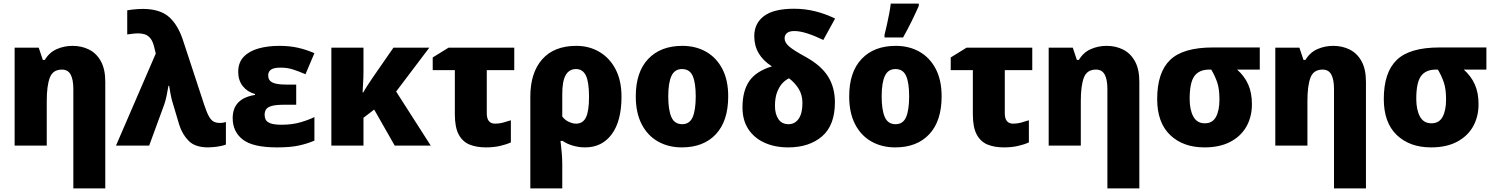

<svg xmlns="http://www.w3.org/2000/svg" viewBox="-20 -816 8375 1076"><path d="M387 -559Q438 -559 479.5 -538Q521 -517 545.5 -472.5Q570 -428 570 -358V240H391V-317Q391 -370 376 -398Q361 -426 327 -426Q276 -426 259 -380.5Q242 -335 242 -250V0H62V-549H197L220 -480H231Q256 -522 297.5 -540.5Q339 -559 387 -559Z M630 0 853 -516 845 -549Q837 -584 823 -601Q809 -618 791.5 -623.5Q774 -629 755 -629Q742 -629 724.5 -627Q707 -625 693 -623V-758Q702 -760 718 -762Q734 -764 751 -765Q768 -766 780 -766Q875 -766 926 -722Q977 -678 1006 -589L1124 -230Q1139 -184 1152 -162Q1165 -140 1179.5 -133.5Q1194 -127 1212 -127Q1219 -127 1227.5 -128Q1236 -129 1246 -132V-6Q1238 -2 1219 2Q1200 6 1179.5 8Q1159 10 1147 10Q1074 10 1038 -26Q1002 -62 985 -115L951 -229Q941 -260 936 -288Q931 -316 928 -335H924Q920 -310 914 -281Q908 -252 901 -232L816 0Z M1640 -342V-229H1573Q1527 -229 1503.5 -222.5Q1480 -216 1471.5 -203.5Q1463 -191 1463 -172Q1463 -158 1469 -145.5Q1475 -133 1495.5 -125Q1516 -117 1558 -117Q1617 -117 1663.5 -130.5Q1710 -144 1742 -160V-28Q1703 -11 1655.5 -0.5Q1608 10 1532 10Q1397 10 1340.5 -34Q1284 -78 1284 -154Q1284 -264 1409 -284V-289Q1366 -301 1340.5 -333.5Q1315 -366 1315 -413Q1315 -466 1346 -498Q1377 -530 1429 -544.5Q1481 -559 1545 -559Q1603 -559 1649.5 -548.5Q1696 -538 1742 -518L1692 -400Q1655 -416 1622.5 -426.5Q1590 -437 1553 -437Q1515 -437 1499 -426Q1483 -415 1483 -393Q1483 -366 1506 -354Q1529 -342 1584 -342Z M2386 -549 2200 -303 2394 0H2192L2077 -202L2017 -156V0H1837V-549H2017V-417Q2017 -382 2015 -352Q2013 -322 2012 -298H2016Q2025 -315 2039 -336.5Q2053 -358 2070 -383L2185 -549Z M2862 -549V-423H2708V-181Q2708 -123 2755 -123Q2777 -123 2798 -128.5Q2819 -134 2843 -142V-18Q2817 -6 2781.5 2Q2746 10 2703 10Q2650 10 2611 -6Q2572 -22 2550.5 -62.5Q2529 -103 2529 -176V-423H2405V-494L2494 -549Z M3463 -274Q3463 -138 3408.5 -64Q3354 10 3259 10Q3224 10 3190 0Q3156 -10 3134 -26H3121Q3121 -26 3123.5 -5.5Q3126 15 3128.5 45.5Q3131 76 3131 105V240H2952V-274Q2952 -408 3018.5 -483.5Q3085 -559 3210 -559Q3282 -559 3339.5 -525Q3397 -491 3430 -427.5Q3463 -364 3463 -274ZM3208 -429Q3170 -429 3150.5 -395.5Q3131 -362 3131 -289V-163Q3146 -143 3168 -133Q3190 -123 3209 -123Q3246 -123 3263.5 -157.5Q3281 -192 3281 -274Q3281 -356 3263.5 -392.5Q3246 -429 3208 -429Z M4061 -276Q4061 -138 3992 -64Q3923 10 3801 10Q3726 10 3667.5 -23Q3609 -56 3576 -120Q3543 -184 3543 -276Q3543 -412 3612.5 -485.5Q3682 -559 3804 -559Q3879 -559 3937 -526Q3995 -493 4028 -430Q4061 -367 4061 -276ZM3725 -276Q3725 -200 3742.5 -160Q3760 -120 3803 -120Q3845 -120 3862 -160Q3879 -200 3879 -276Q3879 -352 3862 -390.5Q3845 -429 3802 -429Q3761 -429 3743 -390.5Q3725 -352 3725 -276Z M4430 -767Q4492 -767 4549.5 -752.5Q4607 -738 4660 -712L4594 -592Q4547 -615 4505 -628.5Q4463 -642 4432 -642Q4403 -642 4390 -630.5Q4377 -619 4377 -601Q4377 -578 4402 -556Q4427 -534 4497 -496Q4583 -448 4621 -386.5Q4659 -325 4659 -243Q4659 -114 4587 -52Q4515 10 4397 10Q4323 10 4265 -16Q4207 -42 4174 -92Q4141 -142 4141 -214Q4141 -306 4179 -361.5Q4217 -417 4306 -444Q4207 -507 4207 -613Q4207 -685 4261.5 -726Q4316 -767 4430 -767ZM4402 -377Q4385 -370 4367 -352Q4349 -334 4336 -302Q4323 -270 4323 -222Q4323 -178 4342 -149Q4361 -120 4399 -120Q4435 -120 4456 -150.5Q4477 -181 4477 -238Q4477 -285 4455.5 -319Q4434 -353 4402 -377Z M5257 -276Q5257 -138 5188 -64Q5119 10 4997 10Q4922 10 4863.5 -23Q4805 -56 4772 -120Q4739 -184 4739 -276Q4739 -412 4808.5 -485.5Q4878 -559 5000 -559Q5075 -559 5133 -526Q5191 -493 5224 -430Q5257 -367 5257 -276ZM4921 -276Q4921 -200 4938.5 -160Q4956 -120 4999 -120Q5041 -120 5058 -160Q5075 -200 5075 -276Q5075 -352 5058 -390.5Q5041 -429 4998 -429Q4957 -429 4939 -390.5Q4921 -352 4921 -276ZM4937 -606V-621Q4943 -644 4950 -675.5Q4957 -707 4963 -738.5Q4969 -770 4972 -796H5129V-783Q5111 -742 5089.5 -698Q5068 -654 5041 -606Z M5765 -549V-423H5611V-181Q5611 -123 5658 -123Q5680 -123 5701 -128.5Q5722 -134 5746 -142V-18Q5720 -6 5684.5 2Q5649 10 5606 10Q5553 10 5514 -6Q5475 -22 5453.5 -62.5Q5432 -103 5432 -176V-423H5308V-494L5397 -549Z M6182 -559Q6233 -559 6274.5 -538Q6316 -517 6340.5 -472.5Q6365 -428 6365 -358V240H6186V-317Q6186 -370 6171 -398Q6156 -426 6122 -426Q6071 -426 6054 -380.5Q6037 -335 6037 -250V0H5857V-549H5992L6015 -480H6026Q6051 -522 6092.5 -540.5Q6134 -559 6182 -559Z M6996 -232Q6996 -162 6965.5 -107.5Q6935 -53 6875.5 -21.5Q6816 10 6730 10Q6610 10 6537.5 -59.5Q6465 -129 6465 -261Q6465 -410 6537.5 -480Q6610 -550 6777 -550H7040V-426H6913Q6954 -390 6975 -343Q6996 -296 6996 -232ZM6647 -262Q6647 -201 6667.5 -163Q6688 -125 6732 -125Q6775 -125 6794.5 -161Q6814 -197 6814 -258Q6814 -317 6801.5 -354Q6789 -391 6768 -426H6757Q6700 -426 6673.5 -389.5Q6647 -353 6647 -262Z M7452 -559Q7503 -559 7544.5 -538Q7586 -517 7610.5 -472.5Q7635 -428 7635 -358V240H7456V-317Q7456 -370 7441 -398Q7426 -426 7392 -426Q7341 -426 7324 -380.5Q7307 -335 7307 -250V0H7127V-549H7262L7285 -480H7296Q7321 -522 7362.5 -540.5Q7404 -559 7452 -559Z M8266 -232Q8266 -162 8235.5 -107.5Q8205 -53 8145.5 -21.5Q8086 10 8000 10Q7880 10 7807.5 -59.5Q7735 -129 7735 -261Q7735 -410 7807.5 -480Q7880 -550 8047 -550H8310V-426H8183Q8224 -390 8245 -343Q8266 -296 8266 -232ZM7917 -262Q7917 -201 7937.5 -163Q7958 -125 8002 -125Q8045 -125 8064.5 -161Q8084 -197 8084 -258Q8084 -317 8071.5 -354Q8059 -391 8038 -426H8027Q7970 -426 7943.5 -389.5Q7917 -353 7917 -262Z"/></svg>

Font: Noto Sans Disp ExtBd
Style: Regular
Weight: 800
Designer: Monotype Design Team
Foundry: Monotype Imaging Inc.
Version: Version 2.000;GOOG;noto-source:20170915:90ef993387c0; ttfaut